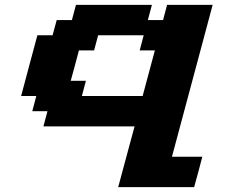

<svg xmlns="http://www.w3.org/2000/svg" viewBox="-20 -645 977 790"><path d="M466.3 125H778.8Q784.7 104 795.9 62.5Q807.1 21 812.5 0H687.5Q715.3 -104 771.2 -312.3Q827.1 -520.5 855 -625H667.5L650.9 -562.5H588.4L605 -625H292.5L275.9 -562.5H213.4L196.3 -500H133.8Q122.6 -458 100.3 -375Q78.1 -292 66.9 -250H129.4L112.8 -187.5H175.3L158.7 -125H533.7Q522.5 -83.5 500 -0.2Q477.5 83 466.3 125ZM566.9 -250H316.9L333.5 -312.5H271Q276.9 -333 288.1 -375Q299.3 -417 304.7 -437.5H367.2L383.8 -500H571.3L554.7 -437.5H617.2Z"/></svg>

Font: Faithful 32x
Style: SemiboldOblique
Weight: 400
Foundry: Faithful Resource Pack
Version: Version 1.0; January 27, 2023